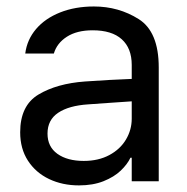

<svg xmlns="http://www.w3.org/2000/svg" viewBox="-20 -557 575 590"><path d="M241.2 -306.6Q274.4 -309.1 315.7 -311.3Q356.9 -313.5 384.8 -314.5V-357.4Q384.8 -408.7 354.2 -436.3Q323.7 -463.9 264.6 -463.9Q216.3 -463.9 185.5 -444.1Q154.8 -424.3 145.5 -392.6H57.6Q63 -435.1 90.8 -467.8Q118.7 -500.5 164.8 -518.8Q210.9 -537.1 268.6 -537.1Q344.7 -537.1 406.2 -498.3Q467.8 -459.5 467.8 -349.6V0H384.8V-72.3H380.9Q371.1 -51.8 350.8 -32.5Q330.6 -13.2 298.1 -0.2Q265.6 12.7 222.7 12.7Q171.9 12.7 130.9 -6.8Q89.8 -26.4 65.9 -63.2Q42 -100.1 42 -150.4Q42 -232.9 98.4 -266.6Q154.8 -300.3 241.2 -306.6ZM237.3 -62.5Q282.7 -62.5 316.2 -80.6Q349.6 -98.6 367.2 -128.4Q384.8 -158.2 384.8 -192.4V-245.6Q373 -245.1 320.3 -241.2L251 -236.3Q191.4 -232.4 158.7 -210.4Q126 -188.5 126 -146.5Q126 -106 156.5 -84.2Q187 -62.5 237.3 -62.5Z"/></svg>

Font: WEMIX Pretendard
Style: Regular
Weight: 400
Designer: Base glyphs from Inter by Rasmus Andersson; Hangeul glyphs from Noto Sans CJK(Source Han Sans) by Jang Soo-young and Kan
Foundry: Kil Hyung-jin
Version: Version 1.000